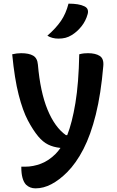

<svg xmlns="http://www.w3.org/2000/svg" viewBox="-20 -834 640 1054"><path d="M96 -542Q139 -542 162 -528.5Q185 -515 188 -480Q201 -329 241 -232Q281 -135 342 -92H349Q376 -160 394 -268.5Q412 -377 415 -536Q430 -540 441.5 -541Q453 -542 463 -542Q504 -542 527.5 -527Q551 -512 547 -471Q534 -318 506 -205.5Q478 -93 438 -15.5Q398 62 348 112Q306 154 262.5 177Q219 200 175 200Q144 200 123 180Q97 152 97 85V81H119Q162 81 205 64.5Q248 48 285 11Q299 -3 312 -22Q273 -26 244 -40.5Q215 -55 190 -85Q161 -120 133 -173Q105 -226 82.5 -313.5Q60 -401 47 -536Q61 -539 72 -540.5Q83 -542 96 -542ZM356 -814Q384 -814 406 -810.5Q428 -807 444 -799Q458 -792 461.5 -780.5Q465 -769 461 -756Q451 -719 427 -689Q403 -659 373 -641Q357 -631 339.5 -626.5Q322 -622 301 -622Q266 -622 240 -638Q287 -679 314.5 -719Q342 -759 356 -814Z"/></svg>

Font: Recursive Sn Csl St SmB
Style: Regular
Weight: 600
Version: Version 1.079;hotconv 1.0.112;makeotfexe 2.5.65598; ttfautoh